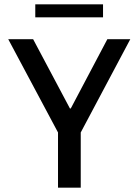

<svg xmlns="http://www.w3.org/2000/svg" viewBox="-20 -867 640 887"><path d="M248 0V-255L18 -686H133L303 -366H307L476 -686H582L353 -255V0ZM143 -787V-847H456V-787Z"/></svg>

Font: Chivo Mono
Style: Regular
Weight: 400
Monospace: yes
Designer: Hector Gatti
Foundry: Omnibus-Type
Version: Version 1.008; ttfautohint (v1.8.4.7-5d5b)